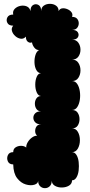

<svg xmlns="http://www.w3.org/2000/svg" viewBox="-20 -809 472 1002"><path d="M49 49Q28 49 21 33Q14 17 21 1Q28 -15 49 -15Q49 -32 61.5 -40Q74 -48 90 -48Q106 -48 117 -39Q116 -52 124.5 -66.5Q133 -81 146.5 -91Q160 -101 174 -101Q164 -109 163.5 -123.5Q163 -138 170.5 -149Q178 -160 195 -160Q174 -160 164 -170.5Q154 -181 154 -194.5Q154 -208 164 -218Q174 -228 195 -228Q179 -228 170.5 -240Q162 -252 162 -268Q162 -284 170.5 -296Q179 -308 195 -308Q180 -308 172 -326Q164 -344 164 -367.5Q164 -391 172 -409Q180 -427 195 -427Q179 -427 170 -443Q161 -459 160 -481Q159 -503 165 -522Q171 -541 184 -548Q170 -547 159.5 -560Q149 -573 147 -588Q137 -583 126 -590.5Q115 -598 115 -618Q104 -605 88.5 -607Q73 -609 60 -620.5Q47 -632 42.5 -647Q38 -662 49 -675Q26 -675 18.5 -689.5Q11 -704 18.5 -718.5Q26 -733 49 -733Q45 -751 57 -763Q69 -775 87 -778.5Q105 -782 120 -775.5Q135 -769 139 -751Q139 -775 153 -783Q167 -791 181 -783Q195 -775 195 -751Q195 -770 208.5 -779.5Q222 -789 240.5 -789Q259 -789 272.5 -779.5Q286 -770 286 -751Q292 -764 305 -765.5Q318 -767 332 -761Q346 -755 353.5 -744.5Q361 -734 356 -721Q374 -721 382.5 -711Q391 -701 391 -687.5Q391 -674 382.5 -663.5Q374 -653 356 -653Q379 -653 386.5 -640Q394 -627 386.5 -614.5Q379 -602 356 -602Q378 -602 389 -586Q400 -570 400 -549.5Q400 -529 389 -513.5Q378 -498 356 -498Q378 -498 389 -481Q400 -464 400 -442Q400 -420 389 -403Q378 -386 356 -386Q373 -386 383 -371Q393 -356 396.5 -333Q400 -310 396.5 -287.5Q393 -265 383 -250Q373 -235 356 -235Q376 -235 385.5 -220.5Q395 -206 395 -187Q395 -168 385.5 -153.5Q376 -139 356 -139Q376 -139 386.5 -120.5Q397 -102 397 -77.5Q397 -53 386.5 -34Q376 -15 356 -15Q370 -15 379 -0.5Q388 14 390.5 36Q393 58 390.5 80Q388 102 379 117Q370 132 356 132Q356 150 340.5 159.5Q325 169 304 169.5Q283 170 267 161Q251 152 250 134Q250 153 239.5 163Q229 173 214.5 173Q200 173 189.5 163Q179 153 179 134Q179 149 159.5 155Q140 161 114.5 153.5Q89 146 69.5 121Q50 96 49 49Z"/></svg>

Font: Rubik Bubbles
Style: Regular
Weight: 400
Designer: Hubert and Fischer, NaN
Foundry: Hubert and Fischer, NaN
Version: Version 2.200